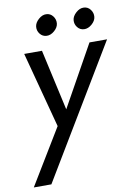

<svg xmlns="http://www.w3.org/2000/svg" viewBox="-112 -700 687 979"><g transform="rotate(-10 231.5 -210.5)"><path d="M73 219H-18L156 -68L52 -460H144L224 -100L192 -105L390 -460H481ZM330 -586Q332 -606 351.5 -623.5Q371 -641 392 -640Q413 -639 426 -622Q439 -605 437 -584Q435 -564 415.5 -547Q396 -530 375 -531Q354 -532 341 -548.5Q328 -565 330 -586ZM136 -586Q138 -606 157.5 -623.5Q177 -641 198 -640Q219 -639 232 -622Q245 -605 243 -584Q241 -564 221.5 -547Q202 -530 181 -531Q160 -532 147 -548.5Q134 -565 136 -586Z"/></g></svg>

Font: Jost
Style: Italic
Weight: 400
Italic angle: -5°
Version: Version 3.710